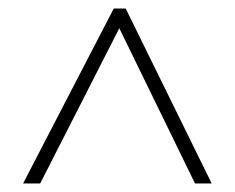

<svg xmlns="http://www.w3.org/2000/svg" viewBox="-20 -737 550 449"><path d="M34 -308 246 -717H274L475 -308H436L259 -671L74 -308Z"/></svg>

Font: Noto Sans Khmer UI SemiCondensed ExtraLight
Style: Regular
Weight: 200
Width: 4
Designer: Danh Hong and the Monotype Design Team
Foundry: Monotype Imaging Inc.
Version: Version 2.002; ttfautohint (v1.8.4.7-5d5b)